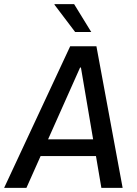

<svg xmlns="http://www.w3.org/2000/svg" viewBox="-43 -910 663 930"><path d="M-23 0 297 -686H424L551 0H448L349 -583H345L85 0ZM110 -154 122 -235H469L457 -154ZM321 -755 221 -887V-890H316L399 -755Z"/></svg>

Font: Chivo Mono
Style: Italic
Weight: 400
Italic angle: -8.05°
Monospace: yes
Version: Version 1.008